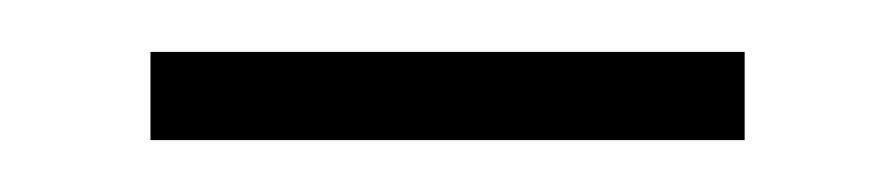

<svg xmlns="http://www.w3.org/2000/svg" viewBox="-20 -412 345 74"><path d="M38 -358H267V-392H38Z"/></svg>

Font: Noto Sans Kannada UI ExtraCondensed ExtraLight
Style: Regular
Weight: 200
Width: 2
Designer: Jelle Bosma - Monotype Design Team
Foundry: Monotype Imaging Inc.
Version: Version 2.005